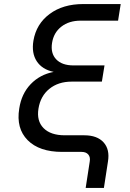

<svg xmlns="http://www.w3.org/2000/svg" viewBox="-20 -750 640 948"><path d="M403 178 423 48Q427 26 416 13Q405 0 383 0H287Q174 0 116.5 -58Q59 -116 75 -214Q86 -287 131.5 -334.5Q177 -382 245 -395Q188 -407 161.5 -447.5Q135 -488 145 -549Q159 -632 225 -681Q291 -730 391 -730H576L563 -648H378Q321 -648 283 -618.5Q245 -589 237 -538Q229 -487 257.5 -457Q286 -427 343 -427H496L483 -347H334Q268 -347 224 -311.5Q180 -276 170 -214Q160 -153 195 -117.5Q230 -82 300 -82H396Q460 -82 491.5 -47Q523 -12 513 48L493 178Z"/></svg>

Font: NKDuy Mono
Style: Italic
Weight: 400
Italic angle: -9°
Monospace: yes
Designer: NKDuy
Foundry: NKDuy
Version: Version 2.251; ttfautohint (v1.8.4.7-5d5b)